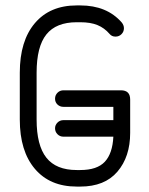

<svg xmlns="http://www.w3.org/2000/svg" viewBox="-20 -684 548 708"><path d="M214 -180Q201 -180 192 -189Q183 -198 183 -211Q183 -223 192 -232Q201 -241 214 -241H398V-290H214Q201 -290 192 -298.5Q183 -307 183 -320Q183 -333 192 -342Q201 -351 214 -351H426Q460 -351 460 -317V-194Q460 -106 413 -51Q366 4 276 4H263Q164 4 108.5 -61.5Q53 -127 53 -243V-416Q53 -533 108.5 -598.5Q164 -664 263 -664H276Q374 -664 429 -601Q437 -591 437 -580Q437 -567 428 -558Q419 -549 406 -549Q392 -549 384 -559Q365 -581 339.5 -591.5Q314 -602 276 -602H263Q187 -602 151 -557Q115 -512 115 -416V-243Q115 -148 151 -102.5Q187 -57 263 -57H276Q338 -57 366.5 -87.5Q395 -118 398 -180Z"/></svg>

Font: Libertine Sup Medium
Style: Regular
Weight: 500
Designer: Bastien Sozeau
Foundry: NBR — Bastien Sozeau
Version: Version 2.003; ttfautohint (v1.8.4.7-5d5b);gftools[0.9.33]